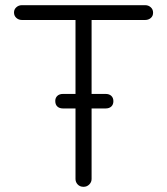

<svg xmlns="http://www.w3.org/2000/svg" viewBox="-20 -720 644 740"><path d="M223 -302Q209 -302 201 -309.5Q193 -317 193 -331Q193 -343 201 -350.5Q209 -358 223 -358H387Q401 -358 409 -350.5Q417 -343 417 -330Q417 -317 409 -309.5Q401 -302 387 -302ZM302 0Q288 0 279.5 -9Q271 -18 271 -30V-667H333V-30Q333 -18 324 -9Q315 0 302 0ZM64 -643Q52 -643 43 -651Q34 -659 34 -672Q34 -684 43 -692Q52 -700 64 -700H540Q552 -700 561 -692Q570 -684 570 -671Q570 -658 561 -650.5Q552 -643 540 -643Z"/></svg>

Font: Quicksand Light
Style: Regular
Weight: 400
Version: Version 3.004